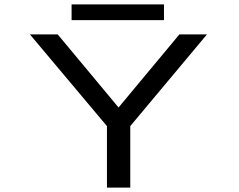

<svg xmlns="http://www.w3.org/2000/svg" viewBox="-20 -857 1090 877"><path d="M307 -837H729V-765H307ZM468.5 0V-281L116.5 -700H243.5L521.5 -366L799.5 -700H925.5L575 -281V0Z"/></svg>

Font: League Mono Extended
Style: Regular
Weight: 400
Width: 9
Designer: Tyler Finck
Foundry: The League of Moveable Type / Tyler Finck
Version: Version 2.210